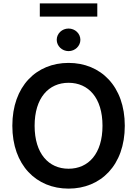

<svg xmlns="http://www.w3.org/2000/svg" viewBox="-20 -1111 815 1141"><path d="M721.6 -363.6C721.6 -598.7 578.1 -737.2 387.4 -737.2C196.4 -737.2 53.3 -598.7 53.3 -363.6C53.3 -128.9 196.4 9.9 387.4 9.9C578.1 9.9 721.6 -128.6 721.6 -363.6ZM185.7 -363.6C185.7 -529.1 269.2 -619 387.4 -619C506 -619 589.1 -529.1 589.1 -363.6C589.1 -198.2 506 -108.3 387.4 -108.3C269.2 -108.3 185.7 -198.2 185.7 -363.6ZM216.6 -1012.4H558.2V-1090.9H216.6ZM317.1 -874.3C317.1 -837.7 348.7 -807.2 387.4 -807.2C426.1 -807.2 457.7 -837.7 457.7 -874.3C457.7 -911.6 426.1 -941.4 387.4 -941.4C348.7 -941.4 317.1 -911.6 317.1 -874.3Z"/></svg>

Font: Margiela Sans Semi Bold
Style: Regular
Weight: 600
Designer: Stefan Endress, Andreas Faust
Version: Version 1.100;FEAKit 1.0